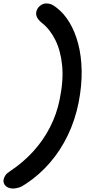

<svg xmlns="http://www.w3.org/2000/svg" viewBox="-81 -831 531 1111"><path d="M-6 260Q-21 260 -34.5 254Q-48 248 -55.5 235.5Q-63 223 -60 207Q-57 194 -49 182.5Q-41 171 -22 159Q53 109 111 45.5Q169 -18 208.5 -95Q248 -172 265 -259Q287 -367 278.5 -452.5Q270 -538 239 -600Q208 -662 162 -698Q140 -716 133 -731.5Q126 -747 129 -762Q133 -783 150 -797Q167 -811 187 -811Q203 -811 215.5 -806Q228 -801 247 -786Q289 -754 321 -701Q353 -648 371.5 -577.5Q390 -507 391.5 -421.5Q393 -336 374 -238Q354 -137 311.5 -48.5Q269 40 207.5 111Q146 182 70 232Q46 249 27.5 254.5Q9 260 -6 260Z"/></svg>

Font: Shantell Sans Light Medium
Style: Italic
Weight: 500
Italic angle: -11°
Version: Version 1.011;[c5ecc13dd]